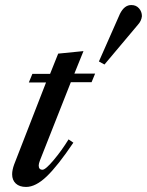

<svg xmlns="http://www.w3.org/2000/svg" viewBox="-20 -731 581 759"><path d="M28 -42Q28 -59 36 -81L162 -405H94L108 -439H178L210 -519L310 -529L274 -440H356L342 -406H260L138 -97Q133 -84 133 -77Q133 -60 148 -60Q160 -60 192 -98Q224 -136 251 -180L270 -167Q208 -75 164.5 -33.5Q121 8 83 8Q57 8 42.5 -5.5Q28 -19 28 -42ZM371 -488 454 -676Q472 -712 500 -711Q518 -711 529.5 -698Q541 -685 541 -667Q539 -648 525 -633L393 -476Z"/></svg>

Font: Ibarra Real Nova SemiBold
Style: Italic
Weight: 600
Italic angle: -22°
Designer: Jose Maria Ribagorda & Octavio Pardo
Foundry: Octavio Pardo
Version: Version 1.014